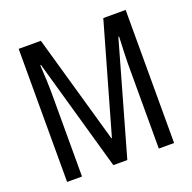

<svg xmlns="http://www.w3.org/2000/svg" viewBox="-126 -841 970 968"><g transform="rotate(-20 359.0 -357.0)"><path d="M321 0 151 -599H147Q153 -499 153 -458V0H73V-714H192L358 -131H361L527 -714H647V0H565V-456Q565 -478 566.5 -514Q568 -550 570 -599H566L396 0Z"/></g></svg>

Font: Noto Sans Georgian ExtraCondensed
Style: Regular
Weight: 400
Width: 2
Designer: Monotype Design Team, Akaki Razmadze
Foundry: Google LLC
Version: Version 2.005; ttfautohint (v1.8.4.7-5d5b)